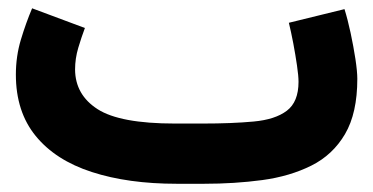

<svg xmlns="http://www.w3.org/2000/svg" viewBox="-20 -447 908 467"><path d="M476.1 0H410.2Q291.5 0 203.4 -28.6Q115.2 -57.1 66.9 -116.2Q18.6 -175.3 18.6 -265.6Q18.6 -310.1 30.8 -350.6Q43 -391.1 58.1 -426.8L186.5 -378.9Q178.2 -356.9 170.4 -330.8Q162.6 -304.7 162.6 -277.8Q163.1 -216.3 217.5 -181.4Q272 -146.5 405.3 -146.5H472.7Q544.4 -146.5 596.9 -151.4Q649.4 -156.2 677.7 -177.7Q706.1 -199.2 706.1 -248Q706.1 -262.2 702.4 -287.6Q698.7 -313 693.4 -341.3Q688 -369.6 682.6 -391.6L817.9 -424.8Q825.7 -399.9 832.8 -366.9Q839.8 -334 844.5 -303.5Q849.1 -272.9 849.1 -255.4Q849.1 -171.9 819.3 -121.1Q789.6 -70.3 737.3 -44.2Q685.1 -18.1 617.9 -9Q550.8 0 476.1 0Z"/></svg>

Font: Vazir Black UI
Style: Black-UI
Weight: 900
Designer: Saber Rastikerdar
Foundry: Saber Rastikerdar
Version: Version 30.1.0